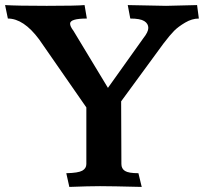

<svg xmlns="http://www.w3.org/2000/svg" viewBox="-20 -733 803 756"><path d="M322 -660Q256 -660 256 -640Q256 -629 269 -612L405 -387L544 -582Q564 -607 564 -623Q564 -640 548 -650Q532 -660 493 -660L483 -713L634 -710L756 -713L763 -660Q736 -660 709 -644Q682 -628 666 -612Q650 -596 624 -562L457 -334L458 -87Q458 -69 472 -60Q486 -51 525 -51L538 3Q418 0 374 0Q330 0 253 3L241 -51Q288 -52 304 -61Q320 -70 320 -87V-310L134 -578Q73 -660 11 -660L0 -713Q46 -710 164 -710Q282 -710 313 -713Z"/></svg>

Font: Lusitana
Style: Bold
Weight: 700
Designer: Ana Paula Megda
Foundry: Ana Paula Megda
Version: Version 1.001; ttfautohint (v1.4.1)